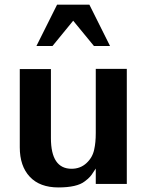

<svg xmlns="http://www.w3.org/2000/svg" viewBox="-20 -800 635 834"><path d="M458 -600.1H388.2L297.9 -710L208 -600.1H138.2L228 -779.8H368.2ZM232.9 14.2H233.9Q152.8 14.2 109.4 -32.2Q65.9 -78.6 65.9 -160.2V-500H201.2V-200.2Q201.2 -66.9 291 -66.9Q329.1 -66.9 355.7 -91.6Q382.3 -116.2 389.2 -150.9Q396 -180.2 396 -222.2V-501H530.8V-1H396V-67.9Q391.6 -61.5 385.5 -52.2Q379.4 -43 377.7 -40.5Q376 -38.1 371.3 -32.7Q366.7 -27.3 361.8 -23.2Q356.9 -19 348.1 -12.2Q314.5 14.2 232.9 14.2Z"/></svg>

Font: Perun
Style: Bold
Weight: 700
Foundry: Copyright (c) Stefan Peev, Context Ltd, 2016
Version: Version 1.0000